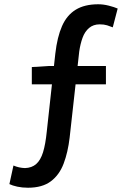

<svg xmlns="http://www.w3.org/2000/svg" viewBox="-20 -770 610 899"><path d="M111 109Q84 109 61 104Q38 99 24 92L43 5Q68 16 97 17Q129 16 149.5 -2Q170 -20 181.5 -57Q193 -94 199 -154L239 -519Q248 -597 270.5 -648Q293 -699 334.5 -724.5Q376 -750 440 -750Q464 -750 489.5 -743.5Q515 -737 531 -730L508 -642Q496 -647 481.5 -651.5Q467 -656 447 -656Q417 -656 397 -639Q377 -622 366.5 -593Q356 -564 351 -529L306 -125Q298 -57 278 -4Q258 49 218 79Q178 109 111 109ZM129 -375V-456L209 -461H476V-375Z"/></svg>

Font: Noto Sans SC Medium
Style: Regular
Weight: 500
Designer: Ryoko NISHIZUKA  (kana, bopomofo & ideographs); Paul D. Hunt (Latin, Greek & Cyrillic); Sandoll Communications , Soo-you
Foundry: Adobe
Version: Version 2.004-H2;hotconv 1.0.118;makeotfexe 2.5.65603